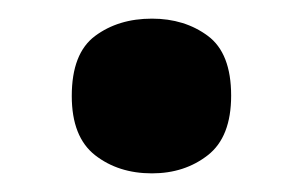

<svg xmlns="http://www.w3.org/2000/svg" viewBox="-20 -455 325 206"><path d="M57 -352Q57 -397.8 82 -416.4Q107 -435 143 -435Q178.1 -435 203 -416.5Q228 -398 228 -352.4Q228 -308 203 -288.5Q178.1 -269 143 -269Q107 -269 82 -288.5Q57 -308.1 57 -352Z"/></svg>

Font: Noto Sans Armenian
Style: Regular
Weight: 400
Designer: Monotype Design Team
Foundry: Monotype Imaging Inc.
Version: Version 2.007